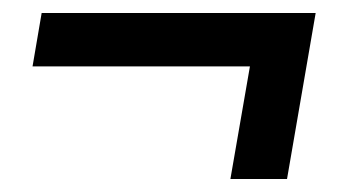

<svg xmlns="http://www.w3.org/2000/svg" viewBox="-20 -426 544 295"><path d="M364 -324H30L44 -406H465L421 -151H334Z"/></svg>

Font: Cabin Medium
Style: Italic
Weight: 500
Italic angle: -7°
Designer: Pablo Impallari
Foundry: Pablo Impallari. http://www.impallari.com Igino Marini. http://www.ikern.com
Version: Version 2.200